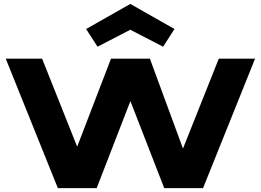

<svg xmlns="http://www.w3.org/2000/svg" viewBox="-20 -975 1352 995"><path d="M756.8 -670.9 928.2 -205.1 1113.8 -670.9H1301.8L1032.2 0H831.1L655.8 -451.2L481 0H279.8L9.8 -670.9H198.2L379.9 -214.8L555.2 -670.9ZM825.2 -732.9 655.3 -820.8 485.4 -732.9 426.3 -824.7 655.3 -954.6 884.3 -824.7Z"/></svg>

Font: Syncopate
Style: Bold
Weight: 700
Designer: Astigmatic (AOETI)
Foundry: Astigmatic (AOETI)
Version: Version 1.001 2011